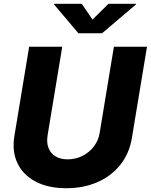

<svg xmlns="http://www.w3.org/2000/svg" viewBox="-20 -971 786 1000"><path d="M325.2 9.3Q231.4 9.3 165.8 -25.1Q100.1 -59.6 70.8 -121.3Q41.5 -183.1 55.2 -264.2L131.8 -727.5H304.2L228 -267.1Q221.7 -229 232.7 -200.4Q243.7 -171.9 269.3 -156.5Q294.9 -141.1 332.5 -141.1Q374.5 -141.1 410.2 -159.4Q445.8 -177.7 469.2 -208.7Q492.7 -239.7 499 -278.3L573.2 -727.5H745.6L667 -252.9Q653.8 -171.9 606.7 -112.8Q559.6 -53.7 487.3 -22.2Q415 9.3 325.2 9.3ZM405.8 -951.2 461.9 -869.1 544.9 -951.2H689L688.5 -948.2L511.7 -797.9H388.2L261.2 -948.2L262.2 -951.2Z"/></svg>

Font: Inter ExtraBold
Style: Italic
Weight: 800
Italic angle: -9.3988°
Designer: Rasmus Andersson
Foundry: rsms
Version: Version 4.001;git-66647c0bb